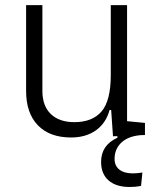

<svg xmlns="http://www.w3.org/2000/svg" viewBox="-20 -538 626 765"><path d="M263.2 9.8Q177.7 9.8 130.9 -38.8Q84 -87.4 84 -175.8V-517.6H148.9V-175.8Q148.9 -115.7 182.6 -83.5Q216.3 -51.3 276.4 -51.3Q348.1 -51.3 384.8 -94.2Q421.4 -137.2 421.4 -239.3V-517.6H486.3V-55.2L557.6 -48.3V0L540 0.5Q490.2 4.9 463.4 30.3Q436.5 55.7 436.5 95.2Q436.5 122.6 455.6 137.7Q474.6 152.8 509.3 152.8Q524.9 152.8 547.4 149.4L542 202.6Q530.3 205.1 518.3 206.1Q506.3 207 496.6 207Q442.4 207 412.6 180.9Q382.8 154.8 382.8 106.9Q382.8 40.5 447.8 10.7V4.4L430.2 4.9L422.9 -99.6H416.5Q402.3 -47.4 362.3 -18.8Q322.3 9.8 263.2 9.8Z"/></svg>

Font: Caskaydia Cove Light
Style: Regular
Weight: 300
Monospace: yes
Designer: Aaron Bell
Foundry: Saja Typeworks
Version: Version 4.300; ttfautohint (v1.8.3)